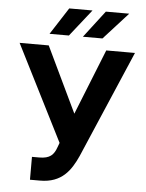

<svg xmlns="http://www.w3.org/2000/svg" viewBox="-62 -987 794 1045"><g transform="rotate(5 335.5 -464.5)"><path d="M20.6 -727.3 284.8 -203.8 275.9 -180C261 -137.1 239.7 -115.1 181.1 -115.1H141.7V9.9H196.4C315.7 9.9 363.6 -61.8 400.2 -142.8L650.9 -727.3H494L350.9 -369.3L179.7 -727.3ZM360.8 -790.5H467.7L601.2 -937.5H473.4ZM284.4 -790.5 400.6 -937.5H273.4L178.6 -790.5Z"/></g></svg>

Font: Inter-Hewn
Style: Bold
Weight: 700
Designer: Rasmus Andersson
Foundry: rsms
Version: Version 3.012;git-f93a4a705